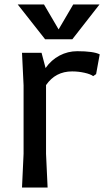

<svg xmlns="http://www.w3.org/2000/svg" viewBox="-20 -835 495 855"><path d="M424 -593 408 -505 395 -496Q383 -505 356 -511Q329 -517 301 -517Q227 -517 185 -456V-150L192 0H78L85 -150V-455L78 -600H165L183 -532Q208 -568 245 -587.5Q282 -607 324 -607Q396 -607 424 -593ZM423 -815 302 -660H181L59 -815H176L241 -704L306 -815Z"/></svg>

Font: Farro
Style: Regular
Weight: 400
Designer: Aceler Chua
Foundry: Grayscale Limited
Version: Version 1.101